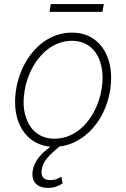

<svg xmlns="http://www.w3.org/2000/svg" viewBox="-20 -715 625 950"><path d="M60 -274.5Q65.7 -308.9 77.6 -343Q89.5 -377.1 107.4 -408.2Q125.4 -439.3 149 -465.7Q172.6 -492.2 201.3 -511.7Q230.1 -531.2 263.8 -542.4Q297.6 -553.6 335.6 -553.6Q403.8 -553.6 451.3 -516.7Q474.8 -498.2 491.7 -472.3Q508.5 -446.4 518.1 -414.8Q527.7 -383.2 529.5 -345.9Q531.2 -308.6 524.9 -267Q512.1 -193.5 476.2 -131.4Q458.1 -101.6 435.7 -77.1Q413.4 -52.6 387.6 -34.4Q361.9 -16.3 333.3 -5Q304.7 6.4 274.1 9.9Q256.4 24.5 241.3 38.2Q226.2 51.8 214.7 65.7Q203.1 79.5 195.8 94.1Q188.6 108.7 186.4 124.6Q179 176.1 228.7 176.1Q246.8 176.1 259.2 171.3Q271.7 166.5 283.4 159.1L289.8 192.8Q273.8 202.8 256.6 208.8Q239.3 214.8 218 214.8Q198.5 214.8 182.7 209.3Q166.9 203.8 156.6 193Q146.3 182.2 142.4 165.8Q138.5 149.5 142 128.2Q147.7 95.9 169.4 67.1Q191.1 38.4 229.8 10.7Q168 5.3 124.6 -32.7Q103.3 -51.5 88.1 -76.9Q72.8 -102.3 64.5 -133Q56.1 -163.7 54.9 -199.4Q53.6 -235.1 60 -274.5ZM104.8 -146.7Q111.9 -119.7 124.6 -97.8Q137.4 -76 155.7 -60.7Q174 -45.5 197.4 -37.1Q220.9 -28.8 248.9 -28.8Q282 -28.8 310.7 -38.7Q339.5 -48.7 363.8 -66.2Q388.1 -83.8 408 -107.4Q427.9 -131 443 -158.2Q458.1 -185.4 468 -215.2Q478 -245 482.6 -274.5Q494 -341.3 479.4 -395.2Q472.7 -422.2 459.9 -444.1Q447.1 -465.9 429 -481.2Q410.9 -496.4 387.4 -504.8Q364 -513.1 335.9 -513.1Q303.6 -513.1 275 -503Q246.4 -492.9 221.9 -475.3Q197.4 -457.7 177.4 -433.9Q157.3 -410.2 142 -382.8Q126.8 -355.5 116.7 -325.8Q106.5 -296.2 101.9 -267Q90.6 -196.4 104.8 -146.7ZM231.2 -695H493.6L486.9 -656.2H224.8Z"/></svg>

Font: Inter P Extra Light
Style: Italic
Weight: 200
Italic angle: 9.39999°
Designer: Rasmus Andersson
Foundry: rsms
Version: Version 3.018;git-588b23468